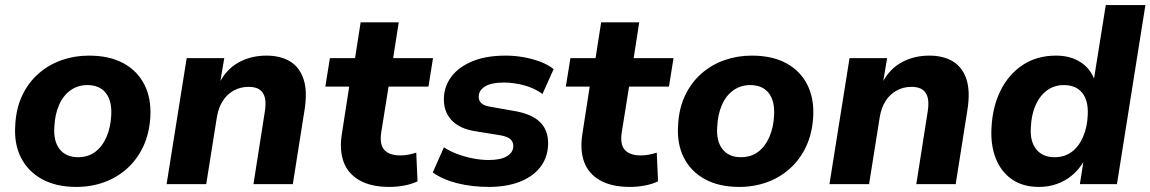

<svg xmlns="http://www.w3.org/2000/svg" viewBox="-20 -725 4530 756"><path d="M281 11Q201 11 145.5 -19.5Q90 -50 62.5 -104.5Q35 -159 40 -231Q43 -297 67 -348Q91 -399 131 -434.5Q171 -470 222 -488Q273 -506 330 -506Q411 -506 466 -476Q521 -446 548.5 -392Q576 -338 572 -265Q568 -199 544 -148Q520 -97 480.5 -61.5Q441 -26 390 -7.5Q339 11 281 11ZM287 -106Q327 -106 355 -127Q383 -148 399.5 -186Q416 -224 418 -272Q421 -328 396.5 -359Q372 -390 324 -390Q286 -390 257 -369Q228 -348 212 -310.5Q196 -273 194 -225Q190 -169 215 -137.5Q240 -106 287 -106Z M636 0 715 -496H863L847 -401H845Q873 -454 921 -480Q969 -506 1029 -506Q1085 -506 1122.5 -483Q1160 -460 1175.5 -412.5Q1191 -365 1179 -291L1133 0H978L1023 -287Q1028 -319 1023 -340Q1018 -361 1002.5 -372Q987 -383 959 -383Q926 -383 899.5 -368Q873 -353 856.5 -326.5Q840 -300 834 -264L792 0Z M1514 11Q1441 11 1395.5 -15Q1350 -41 1333 -87.5Q1316 -134 1326 -197L1355 -384H1261L1279 -496H1378L1400 -637H1550L1528 -496H1685L1667 -384H1510L1481 -203Q1474 -155 1494 -134Q1514 -113 1556 -113Q1572 -113 1588 -116Q1604 -119 1619 -124L1624 -11Q1601 0 1572 5.5Q1543 11 1514 11Z M1905 11Q1838 11 1780.5 -3.5Q1723 -18 1684 -46L1728 -145Q1752 -129 1782 -118Q1812 -107 1843.5 -101Q1875 -95 1904 -95Q1951 -95 1975.5 -109.5Q2000 -124 2001 -148Q2002 -165 1990.5 -176Q1979 -187 1952 -192L1853 -208Q1788 -218 1756.5 -253.5Q1725 -289 1728 -342Q1730 -387 1758 -424Q1786 -461 1839.5 -483.5Q1893 -506 1971 -506Q2006 -506 2040.5 -500Q2075 -494 2106 -482.5Q2137 -471 2160 -453L2116 -355Q2085 -378 2044 -389Q2003 -400 1963 -400Q1915 -400 1890.5 -385Q1866 -370 1865 -346Q1864 -330 1874.5 -319.5Q1885 -309 1909 -305L2005 -288Q2076 -276 2108.5 -242Q2141 -208 2138 -152Q2135 -101 2105.5 -64.5Q2076 -28 2024.5 -8.5Q1973 11 1905 11Z M2461 11Q2388 11 2342.5 -15Q2297 -41 2280 -87.5Q2263 -134 2273 -197L2302 -384H2208L2226 -496H2325L2347 -637H2497L2475 -496H2632L2614 -384H2457L2428 -203Q2421 -155 2441 -134Q2461 -113 2503 -113Q2519 -113 2535 -116Q2551 -119 2566 -124L2571 -11Q2548 0 2519 5.5Q2490 11 2461 11Z M2891 11Q2811 11 2755.5 -19.5Q2700 -50 2672.5 -104.5Q2645 -159 2650 -231Q2653 -297 2677 -348Q2701 -399 2741 -434.5Q2781 -470 2832 -488Q2883 -506 2940 -506Q3021 -506 3076 -476Q3131 -446 3158.5 -392Q3186 -338 3182 -265Q3178 -199 3154 -148Q3130 -97 3090.5 -61.5Q3051 -26 3000 -7.5Q2949 11 2891 11ZM2897 -106Q2937 -106 2965 -127Q2993 -148 3009.5 -186Q3026 -224 3028 -272Q3031 -328 3006.5 -359Q2982 -390 2934 -390Q2896 -390 2867 -369Q2838 -348 2822 -310.5Q2806 -273 2804 -225Q2800 -169 2825 -137.5Q2850 -106 2897 -106Z M3246 0 3325 -496H3473L3457 -401H3455Q3483 -454 3531 -480Q3579 -506 3639 -506Q3695 -506 3732.5 -483Q3770 -460 3785.5 -412.5Q3801 -365 3789 -291L3743 0H3588L3633 -287Q3638 -319 3633 -340Q3628 -361 3612.5 -372Q3597 -383 3569 -383Q3536 -383 3509.5 -368Q3483 -353 3466.5 -326.5Q3450 -300 3444 -264L3402 0Z M4071 11Q4008 11 3965 -18.5Q3922 -48 3901 -101Q3880 -154 3884 -222Q3888 -305 3920 -369Q3952 -433 4007.5 -469.5Q4063 -506 4138 -506Q4194 -506 4233.5 -481Q4273 -456 4290 -410L4287 -411L4334 -705H4490L4378 0H4232L4246 -89H4247Q4228 -57 4201 -34.5Q4174 -12 4141 -0.5Q4108 11 4071 11ZM4132 -106Q4172 -106 4200 -127Q4228 -148 4244.5 -186Q4261 -224 4263 -272Q4266 -328 4241.5 -359Q4217 -390 4169 -390Q4131 -390 4102.5 -369Q4074 -348 4057.5 -310.5Q4041 -273 4039 -224Q4035 -169 4060 -137.5Q4085 -106 4132 -106Z"/></svg>

Font: Nunito Sans 10pt ExtraBold
Style: Italic
Weight: 800
Italic angle: -9°
Designer: Vernon Adams
Foundry: Vernon Adams
Version: Version 3.101;gftools[0.9.27]